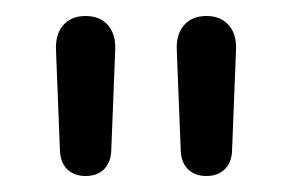

<svg xmlns="http://www.w3.org/2000/svg" viewBox="-20 -720 365 240"><path d="M87 -500Q73 -500 64.5 -508Q56 -516 55 -530L50 -657Q49 -677 59 -688.5Q69 -700 87 -700Q105 -700 115 -688.5Q125 -677 124 -657L119 -530Q118 -516 109.5 -508Q101 -500 87 -500ZM238 -500Q224 -500 215.5 -508Q207 -516 206 -530L201 -657Q200 -677 210 -688.5Q220 -700 238 -700Q256 -700 266 -688.5Q276 -677 275 -657L270 -530Q269 -516 260.5 -508Q252 -500 238 -500Z"/></svg>

Font: Winky Sans Light
Style: Regular
Weight: 300
Designer: Simon Atzbach
Foundry: typofactur
Version: Version 1.205